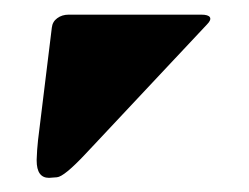

<svg xmlns="http://www.w3.org/2000/svg" viewBox="-20 -886 345 266"><path d="M51.8 -847.7Q52.7 -856 59.3 -860.8Q65.9 -865.7 75.2 -865.7H258.8Q268.6 -865.7 270.8 -862.1Q272.9 -858.4 267.1 -852.5L98.6 -672.9Q68.8 -641.1 58.8 -640.4Q48.8 -639.6 47.9 -639.6Q30.8 -639.6 30.8 -663.6Q30.8 -664.6 30.8 -665Q31.2 -678.2 32.7 -691.9Z"/></svg>

Font: Fz Rammetto One
Style: Regular
Weight: 400
Designer: Vernon Adams
Foundry: Vernon Adams
Version: Vit hóa bi c Thuy @ FontZin.Com